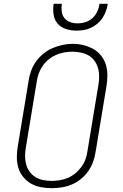

<svg xmlns="http://www.w3.org/2000/svg" viewBox="-20 -975 640 1003"><path d="M249 8Q220 8 192 2.5Q164 -3 141 -16.5Q118 -30 101 -51Q84 -72 76 -98.5Q68 -125 68 -153.5Q68 -182 73 -211L130 -556Q134 -582 143.5 -607.5Q153 -633 169.5 -655.5Q186 -678 208.5 -696Q231 -714 256.5 -724.5Q282 -735 308 -740.5Q334 -746 361 -746Q390 -746 417 -739Q444 -732 467.5 -719Q491 -706 508 -684.5Q525 -663 533 -637Q541 -611 541 -582Q541 -553 536 -524L479 -179Q475 -153 465.5 -127.5Q456 -102 440 -79.5Q424 -57 401.5 -39Q379 -21 353.5 -10.5Q328 0 301.5 4Q275 8 249 8ZM249 -30Q271 -30 292.5 -33.5Q314 -37 335 -46Q356 -55 374 -70Q392 -85 405.5 -103.5Q419 -122 426.5 -143Q434 -164 437 -186L494 -531Q498 -553 498 -576Q498 -599 492 -619.5Q486 -640 473.5 -657.5Q461 -675 442.5 -685.5Q424 -696 402 -700.5Q380 -705 358 -705Q336 -705 314.5 -701Q293 -697 272.5 -688Q252 -679 234 -664.5Q216 -650 203 -631Q190 -612 182.5 -591.5Q175 -571 172 -549L115 -204Q111 -182 111 -159.5Q111 -137 116.5 -116.5Q122 -96 134.5 -78.5Q147 -61 165 -50Q183 -39 205 -34.5Q227 -30 249 -30ZM379 -815Q351 -815 324.5 -823.5Q298 -832 281 -851.5Q264 -871 260 -899Q256 -927 260 -955H303Q300 -935 302.5 -915Q305 -895 316.5 -880.5Q328 -866 346.5 -859.5Q365 -853 385 -853Q406 -853 426.5 -859.5Q447 -866 463 -880.5Q479 -895 488 -914.5Q497 -934 500 -955H543Q540 -936 533.5 -917.5Q527 -899 516 -882Q505 -865 489 -851.5Q473 -838 454.5 -829.5Q436 -821 417 -818Q398 -815 379 -815Z"/></svg>

Font: Iosevka Slab XLtEx
Style: Italic
Weight: 200
Width: 7
Italic angle: -9°
Monospace: yes
Designer: Belleve Invis
Foundry: Belleve Invis
Version: Version 11.1.0; ttfautohint (v1.8.3)